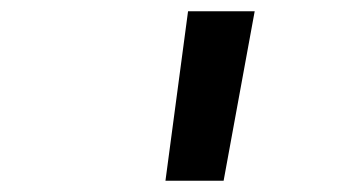

<svg xmlns="http://www.w3.org/2000/svg" viewBox="-20 -750 640 340"><path d="M273 -430 313 -730H431L376 -430Z"/></svg>

Font: JetBrains Mono NL SemiBold
Style: Italic
Weight: 600
Italic angle: -9°
Monospace: yes
Designer: Philipp Nurullin, Konstantin Bulenkov
Foundry: JetBrains
Version: Version 2.305; ttfautohint (v1.8.4.7-5d5b)